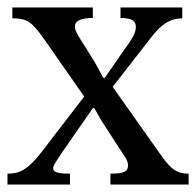

<svg xmlns="http://www.w3.org/2000/svg" viewBox="-22 -493 524 513"><path d="M482 0V-29C445 -29 430 -47 402 -87L279 -261L385 -397C408 -426 431 -444 465 -444V-473H300V-445C332 -445 341 -436 341 -421C341 -405 332 -390 305 -353L258 -285H254L230 -329C196 -385 178 -406 178 -422C178 -437 194 -445 226 -445V-473H11V-444C52 -444 64 -434 99 -384L203 -235L83 -79C50 -40 32 -29 -2 -29V0H165V-29C132 -29 120 -33 120 -44C120 -52 134 -70 144 -86L226 -204H230L250 -169L313 -72C318 -64 320 -58 320 -51C320 -34 308 -29 273 -29V0Z"/></svg>

Font: STIX Two Math
Style: Regular
Weight: 400
Designer: Ross Mills, John Hudson & Paul Hanslow, Tiro Typeworks Ltd; with portions MicroPress Inc., with additions and correction
Foundry: Tiro Typeworks Ltd
Version: Version 2.02 b142